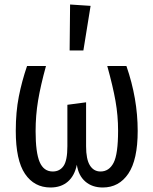

<svg xmlns="http://www.w3.org/2000/svg" viewBox="-20 -820 681 852"><path d="M591 -239Q591 -111 549.5 -49.5Q508 12 436 12Q389 12 358.5 -14.5Q328 -41 321 -89Q311 -40 281 -14Q251 12 204 12Q132 12 91 -48.5Q50 -109 50 -239Q50 -323 63.5 -391.5Q77 -460 100 -527H184Q160 -440 149 -374Q138 -308 138 -238Q138 -143 156 -101Q174 -59 214 -59Q245 -59 262 -83.5Q279 -108 279 -171V-355L362 -366V-171Q362 -113 379 -86Q396 -59 426 -59Q464 -59 484 -97.5Q504 -136 504 -240Q504 -307 492.5 -372Q481 -437 456 -527H541Q591 -383 591 -239ZM382 -794 350 -596H289L291 -800Z"/></svg>

Font: Fira Sans Compressed
Style: Regular
Weight: 400
Width: 1
Designer: bBox Type GmbH & Carrois Corporate GbR & Edenspiekermann AG
Foundry: bBox Type GmbH & Carrois Corporate GbR & Edenspiekermann AG
Version: Version 4.301